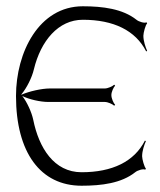

<svg xmlns="http://www.w3.org/2000/svg" viewBox="-20 -581 510 612"><path d="M31 -275C31 -95 109 11 240 11C304 11 367 3 411 -32C418 -38 437 -44 443 -40L445 -44C440 -48 433 -74 433 -83C433 -100 440 -120 445 -131L442 -133C408 -66 338 -32 240 -32C152 -32 104 -110 86 -199C81 -223 66 -256 51 -275C73 -264 109 -256 134 -256H314C324 -256 339 -249 344 -244L347 -247C342 -252 335 -267 335 -278C335 -288 342 -303 347 -308L344 -311C339 -306 324 -299 314 -299H139C113 -299 73 -290 48 -279V-280C65 -300 82 -334 88 -360C110 -451 166 -518 244 -518C342 -518 412 -484 446 -417L449 -419C444 -430 437 -450 437 -467C437 -476 444 -503 449 -506L447 -510C441 -506 422 -512 415 -518C371 -553 307 -561 244 -561C104 -561 31 -414 31 -275Z"/></svg>

Font: Armata Saber
Style: Rg
Weight: 400
Designer: Jasper
Foundry: Cannot Into Space Fonts
Version: Version 0.970